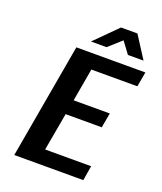

<svg xmlns="http://www.w3.org/2000/svg" viewBox="-160 -996 924 1098"><g transform="rotate(20 301.5 -447.0)"><path d="M60 0 183 -700H603L587 -610H307L272 -410H492L476 -320H256L215 -90H495L480 0ZM250 -760 384 -894H484L570 -760H475L423 -830L345 -760Z"/></g></svg>

Font: Scada
Style: Bold Italic
Weight: 700
Italic angle: -10°
Version: Version 4.000